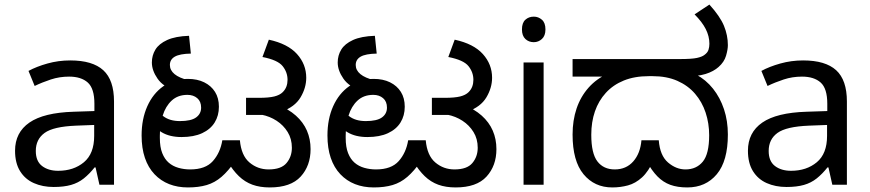

<svg xmlns="http://www.w3.org/2000/svg" viewBox="-20 -810 3815 842"><path d="M288 -545Q386 -545 433 -502Q480 -459 480 -365V0H416L399 -76H395Q372 -47 347.5 -27.5Q323 -8 291.5 1Q260 10 215 10Q167 10 128.5 -7Q90 -24 68 -59.5Q46 -95 46 -149Q46 -229 109 -272.5Q172 -316 303 -320L394 -323V-355Q394 -422 365 -448Q336 -474 283 -474Q241 -474 203 -461.5Q165 -449 132 -433L105 -499Q140 -518 188 -531.5Q236 -545 288 -545ZM314 -259Q214 -255 175.5 -227Q137 -199 137 -148Q137 -103 164.5 -82Q192 -61 235 -61Q303 -61 348 -98.5Q393 -136 393 -214V-262Z M804 12Q759 12 722 -2.5Q685 -17 657.5 -46Q630 -75 615.5 -117.5Q601 -160 601 -216Q601 -288 626 -344Q651 -400 696.5 -432Q742 -464 804 -464Q845 -464 875.5 -449Q906 -434 923 -407Q940 -380 940 -342Q940 -303 921.5 -273Q903 -243 866.5 -226Q830 -209 776 -209Q724 -209 689 -230Q654 -251 635 -274L655 -340Q668 -322 696 -300.5Q724 -279 769 -279Q818 -279 840 -295Q862 -311 862 -338Q862 -365 845 -379.5Q828 -394 802 -394Q760 -394 733 -369Q706 -344 693.5 -303Q681 -262 681 -215V-205Q681 -165 691.5 -138.5Q702 -112 720 -96.5Q738 -81 762.5 -74Q787 -67 814 -67Q881 -67 913.5 -103.5Q946 -140 955 -195H1032Q1038 -128 1074 -97.5Q1110 -67 1158 -67Q1213 -67 1236.5 -95Q1260 -123 1260 -162Q1260 -201 1241.5 -231Q1223 -261 1193 -280.5Q1163 -300 1127 -307L1195 -352Q1245 -332 1277.5 -303Q1310 -274 1326 -237Q1342 -200 1342 -156Q1342 -83 1298.5 -35.5Q1255 12 1163 12Q1120 12 1087 0Q1054 -12 1027.5 -37.5Q1001 -63 978 -102L1011 -103Q981 -60 951.5 -34.5Q922 -9 886.5 1.5Q851 12 804 12ZM750 -412Q696 -429 671 -465Q646 -501 646 -536Q646 -567 661.5 -592.5Q677 -618 713 -634.5Q749 -651 809 -653L817 -575Q768 -574 746.5 -561.5Q725 -549 725 -525Q725 -502 745.5 -485Q766 -468 807 -458ZM1059 -306V-381H1116Q1159 -381 1183 -387Q1207 -393 1220 -406Q1231 -417 1236 -430.5Q1241 -444 1241 -460Q1241 -493 1219.5 -520Q1198 -547 1131 -560L1159 -636Q1242 -618 1282.5 -573Q1323 -528 1323 -469Q1323 -425 1298 -383Q1273 -341 1214 -320Q1201 -316 1191 -312.5Q1181 -309 1169.5 -307.5Q1158 -306 1138 -306Z M1619 12Q1574 12 1537 -2.5Q1500 -17 1472.5 -46Q1445 -75 1430.5 -117.5Q1416 -160 1416 -216Q1416 -288 1441 -344Q1466 -400 1511.5 -432Q1557 -464 1619 -464Q1660 -464 1690.5 -449Q1721 -434 1738 -407Q1755 -380 1755 -342Q1755 -303 1736.5 -273Q1718 -243 1681.5 -226Q1645 -209 1591 -209Q1539 -209 1504 -230Q1469 -251 1450 -274L1470 -340Q1483 -322 1511 -300.5Q1539 -279 1584 -279Q1633 -279 1655 -295Q1677 -311 1677 -338Q1677 -365 1660 -379.5Q1643 -394 1617 -394Q1575 -394 1548 -369Q1521 -344 1508.5 -303Q1496 -262 1496 -215V-205Q1496 -165 1506.5 -138.5Q1517 -112 1535 -96.5Q1553 -81 1577.5 -74Q1602 -67 1629 -67Q1696 -67 1728.5 -103.5Q1761 -140 1770 -195H1847Q1853 -128 1889 -97.5Q1925 -67 1973 -67Q2028 -67 2051.5 -95Q2075 -123 2075 -162Q2075 -201 2056.5 -231Q2038 -261 2008 -280.5Q1978 -300 1942 -307L2010 -352Q2060 -332 2092.5 -303Q2125 -274 2141 -237Q2157 -200 2157 -156Q2157 -83 2113.5 -35.5Q2070 12 1978 12Q1935 12 1902 0Q1869 -12 1842.5 -37.5Q1816 -63 1793 -102L1826 -103Q1796 -60 1766.5 -34.5Q1737 -9 1701.5 1.5Q1666 12 1619 12ZM1565 -412Q1511 -429 1486 -465Q1461 -501 1461 -536Q1461 -567 1476.5 -592.5Q1492 -618 1528 -634.5Q1564 -651 1624 -653L1632 -575Q1583 -574 1561.5 -561.5Q1540 -549 1540 -525Q1540 -502 1560.5 -485Q1581 -468 1622 -458ZM1874 -306V-381H1931Q1974 -381 1998 -387Q2022 -393 2035 -406Q2046 -417 2051 -430.5Q2056 -444 2056 -460Q2056 -493 2034.5 -520Q2013 -547 1946 -560L1974 -636Q2057 -618 2097.5 -573Q2138 -528 2138 -469Q2138 -425 2113 -383Q2088 -341 2029 -320Q2016 -316 2006 -312.5Q1996 -309 1984.5 -307.5Q1973 -306 1953 -306Z M2364 -536V0H2276V-536ZM2321 -737Q2341 -737 2356.5 -723.5Q2372 -710 2372 -681Q2372 -653 2356.5 -639Q2341 -625 2321 -625Q2299 -625 2284 -639Q2269 -653 2269 -681Q2269 -710 2284 -723.5Q2299 -737 2321 -737Z M2665 12Q2587 12 2539 -46Q2491 -104 2491 -220Q2491 -282 2508.5 -334Q2526 -386 2561 -425.5Q2596 -465 2646 -487L2661 -474H2491V-551H2961Q3014 -551 3036.5 -556Q3059 -561 3069 -569Q3083 -579 3087 -591.5Q3091 -604 3091 -618Q3091 -651 3075 -682.5Q3059 -714 3026 -747L3091 -790Q3138 -738 3155 -696.5Q3172 -655 3172 -612Q3172 -593 3164 -565.5Q3156 -538 3131 -516Q3121 -507 3106.5 -499Q3092 -491 3074 -485.5Q3056 -480 3032 -477L3033 -483Q3076 -460 3107 -421Q3138 -382 3155 -331Q3172 -280 3172 -220Q3172 -104 3123.5 -46Q3075 12 2994 12Q2951 12 2919.5 0.5Q2888 -11 2863 -36.5Q2838 -62 2815 -104L2847 -109Q2824 -58 2795.5 -32Q2767 -6 2734 3Q2701 12 2665 12ZM2676 -67Q2726 -67 2757 -102Q2788 -137 2793 -195H2869Q2874 -128 2909.5 -97.5Q2945 -67 2986 -67Q3034 -67 3062 -101Q3090 -135 3090 -217Q3090 -269 3074.5 -316Q3059 -363 3028 -399Q2997 -435 2950.5 -455.5Q2904 -476 2842 -476H2825Q2763 -476 2716 -457Q2669 -438 2637 -403Q2605 -368 2589 -321.5Q2573 -275 2573 -219Q2573 -137 2600 -102Q2627 -67 2676 -67Z M3502 -545Q3600 -545 3647 -502Q3694 -459 3694 -365V0H3630L3613 -76H3609Q3586 -47 3561.5 -27.5Q3537 -8 3505.5 1Q3474 10 3429 10Q3381 10 3342.5 -7Q3304 -24 3282 -59.5Q3260 -95 3260 -149Q3260 -229 3323 -272.5Q3386 -316 3517 -320L3608 -323V-355Q3608 -422 3579 -448Q3550 -474 3497 -474Q3455 -474 3417 -461.5Q3379 -449 3346 -433L3319 -499Q3354 -518 3402 -531.5Q3450 -545 3502 -545ZM3528 -259Q3428 -255 3389.5 -227Q3351 -199 3351 -148Q3351 -103 3378.5 -82Q3406 -61 3449 -61Q3517 -61 3562 -98.5Q3607 -136 3607 -214V-262Z"/></svg>

Font: lkannada85
Style: Book
Weight: 400
Designer: Jelle Bosma - Monotype Design Team
Foundry: Monotype Imaging Inc.
Version: Version 2.003